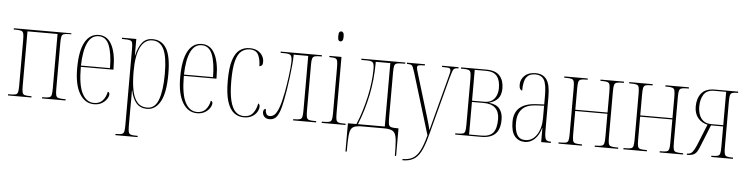

<svg xmlns="http://www.w3.org/2000/svg" viewBox="-53 -1012 5942 1526"><g transform="rotate(5 2918.0 -249.0)"><path d="M21 0V-10H36Q67 -10 81 -14Q95 -18 99 -34.5Q103 -51 103 -86V-450Q103 -485 99 -501Q95 -517 81 -521.5Q67 -526 36 -526H21V-536H480V-528H465Q435 -528 421 -523.5Q407 -519 403 -503Q399 -487 399 -452V-86Q399 -51 403 -35Q407 -19 422 -14.5Q437 -10 469 -10H480V0H293V-10H304Q335 -10 349 -14.5Q363 -19 367 -35Q371 -51 371 -86V-521H131V-86Q131 -51 135 -34.5Q139 -18 154 -14Q169 -10 202 -10H208V0Z M708 10Q635 10 592.5 -61Q550 -132 550 -262Q550 -403 589 -472.5Q628 -542 699 -542Q768 -542 803 -474.5Q838 -407 838 -291V-277H578Q578 -131 612.5 -65.5Q647 0 707 0Q751 0 776 -28Q801 -56 809 -99Q823 -95 823 -79Q823 -63 809.5 -42Q796 -21 770.5 -5.5Q745 10 708 10ZM810 -287Q809 -403 783.5 -467.5Q758 -532 699 -532Q641 -532 611 -469Q581 -406 578 -287Z M899 240V230H904Q935 230 949 225.5Q963 221 967 205Q971 189 971 154V-451Q971 -486 967.5 -501.5Q964 -517 949 -521.5Q934 -526 899 -526H884V-536H998V-405H1000Q1016 -474 1046 -510Q1076 -546 1127 -546Q1201 -546 1238.5 -484Q1276 -422 1276 -280Q1276 -130 1236.5 -60Q1197 10 1131 10Q1078 10 1046.5 -24.5Q1015 -59 1001 -126H999Q1000 -89 999.5 -55.5Q999 -22 999 14V154Q999 189 1003 205Q1007 221 1021 225.5Q1035 230 1065 230H1076V240ZM1131 0Q1194 0 1221 -74Q1248 -148 1248 -280Q1248 -414 1218.5 -475Q1189 -536 1127 -536Q1065 -536 1032 -470Q999 -404 999 -276Q999 -191 1011 -129Q1023 -67 1052 -33.5Q1081 0 1131 0Z M1530 10Q1457 10 1414.5 -61Q1372 -132 1372 -262Q1372 -403 1411 -472.5Q1450 -542 1521 -542Q1590 -542 1625 -474.5Q1660 -407 1660 -291V-277H1400Q1400 -131 1434.5 -65.5Q1469 0 1529 0Q1573 0 1598 -28Q1623 -56 1631 -99Q1645 -95 1645 -79Q1645 -63 1631.5 -42Q1618 -21 1592.5 -5.5Q1567 10 1530 10ZM1632 -287Q1631 -403 1605.5 -467.5Q1580 -532 1521 -532Q1463 -532 1433 -469Q1403 -406 1400 -287Z M1902 10Q1859 10 1825 -15.5Q1791 -41 1771 -102Q1751 -163 1751 -270Q1751 -375 1770.5 -434.5Q1790 -494 1824 -518Q1858 -542 1902 -542Q1942 -542 1967.5 -527Q1993 -512 2005.5 -489.5Q2018 -467 2018 -443Q2018 -418 2008.5 -412Q1999 -406 1991 -406Q1991 -459 1973 -495.5Q1955 -532 1905 -532Q1867 -532 1838.5 -509.5Q1810 -487 1794.5 -430.5Q1779 -374 1779 -270Q1779 -171 1794 -111.5Q1809 -52 1836.5 -26Q1864 0 1903 0Q1951 0 1975.5 -32Q2000 -64 2008 -110Q2021 -104 2021 -86Q2021 -66 2008 -43.5Q1995 -21 1968.5 -5.5Q1942 10 1902 10Z M2107 7Q2082 7 2067 -8Q2052 -23 2052 -45Q2052 -56 2057 -64Q2062 -72 2072 -72Q2072 -50 2079.5 -34Q2087 -18 2109 -18Q2128 -18 2145 -33Q2162 -48 2178.5 -91Q2195 -134 2211 -218Q2215 -239 2220.5 -273.5Q2226 -308 2231 -345.5Q2236 -383 2239 -415.5Q2242 -448 2242 -465Q2242 -507 2229 -516.5Q2216 -526 2178 -526H2150V-536H2479V-526H2469Q2439 -526 2424 -522Q2409 -518 2404 -503.5Q2399 -489 2399 -457V-86Q2399 -51 2403 -35Q2407 -19 2421 -14.5Q2435 -10 2465 -10H2479V0H2296V-10H2304Q2335 -10 2349 -14.5Q2363 -19 2367 -35Q2371 -51 2371 -86V-521H2255Q2255 -486 2251 -440Q2247 -394 2240.5 -343Q2234 -292 2226.5 -243.5Q2219 -195 2211 -156Q2199 -94 2185 -58Q2171 -22 2152.5 -7.5Q2134 7 2107 7Z M2616 -658Q2606 -658 2600.5 -666Q2595 -674 2595 -698Q2595 -721 2600.5 -729.5Q2606 -738 2616 -738Q2625 -738 2631.5 -729.5Q2638 -721 2638 -698Q2638 -674 2631.5 -666Q2625 -658 2616 -658ZM2524 0V-10H2540Q2571 -10 2585 -14.5Q2599 -19 2603 -35Q2607 -51 2607 -86V-447Q2607 -483 2603.5 -499.5Q2600 -516 2587 -521Q2574 -526 2545 -526H2539V-536H2635V-86Q2635 -51 2639 -35Q2643 -19 2657 -14.5Q2671 -10 2701 -10H2714V0Z M2732 210V-15H2800Q2823 -69 2840.5 -127Q2858 -185 2871 -242Q2884 -301 2890.5 -358.5Q2897 -416 2897 -462Q2897 -503 2886 -514.5Q2875 -526 2836 -526H2794V-536H3144V-526H3120Q3090 -526 3076 -521.5Q3062 -517 3058 -501Q3054 -485 3054 -450V-86Q3054 -51 3058 -35Q3062 -19 3076 -14.5Q3090 -10 3120 -10H3136V210H3126L3125 144Q3124 85 3116.5 54Q3109 23 3087.5 11.5Q3066 0 3021 0H2847Q2805 0 2782.5 9.5Q2760 19 2752 47.5Q2744 76 2743 134L2742 210ZM2812 -15H3026V-521H2910Q2910 -376 2883.5 -251Q2857 -126 2812 -15Z M3189 230Q3238 230 3270 212Q3302 194 3325.5 149.5Q3349 105 3370 25L3221 -463Q3212 -492 3206 -505.5Q3200 -519 3190 -522.5Q3180 -526 3159 -526H3158V-536H3301V-526H3298Q3261 -526 3250.5 -522Q3240 -518 3240 -505Q3240 -497 3245.5 -478.5Q3251 -460 3259 -433L3322 -225Q3341 -163 3352.5 -124Q3364 -85 3371 -60.5Q3378 -36 3382 -17Q3390 -47 3403 -97.5Q3416 -148 3430 -200L3492 -434Q3498 -457 3502.5 -475Q3507 -493 3507 -504Q3507 -515 3499.5 -520.5Q3492 -526 3456 -526H3438V-536H3569V-526H3564Q3546 -526 3537 -520.5Q3528 -515 3521.5 -497Q3515 -479 3505 -442L3380 30Q3359 110 3334.5 156Q3310 202 3275.5 221Q3241 240 3190 240H3189Z M3589 0V-10H3604Q3635 -10 3649 -14Q3663 -18 3667 -34.5Q3671 -51 3671 -86V-450Q3671 -485 3667 -501Q3663 -517 3649 -521.5Q3635 -526 3604 -526H3589V-536H3791Q3865 -536 3898 -498.5Q3931 -461 3931 -399Q3931 -344 3905 -315.5Q3879 -287 3835 -276V-275Q3894 -269 3920 -236.5Q3946 -204 3946 -151Q3946 -72 3908.5 -36Q3871 0 3798 0ZM3797 -280Q3836 -280 3859 -297Q3882 -314 3892.5 -341Q3903 -368 3903 -397Q3903 -462 3876 -494Q3849 -526 3791 -526H3699V-280ZM3798 -10Q3864 -10 3891 -44Q3918 -78 3918 -151Q3918 -209 3886.5 -239.5Q3855 -270 3794 -270H3699V-10Z M4145 10Q4095 10 4064.5 -26Q4034 -62 4034 -141Q4034 -288 4210 -297L4273 -300V-371Q4273 -463 4251.5 -497.5Q4230 -532 4181 -532Q4135 -532 4112 -501.5Q4089 -471 4089 -395Q4079 -395 4072 -406.5Q4065 -418 4065 -440Q4065 -482 4096.5 -512Q4128 -542 4184 -542Q4242 -542 4271.5 -502Q4301 -462 4301 -366V-93Q4301 -56 4305.5 -38.5Q4310 -21 4320.5 -15.5Q4331 -10 4350 -10H4352V0H4275V-112H4273Q4257 -54 4223 -22Q4189 10 4145 10ZM4147 -5Q4203 -5 4238 -57Q4273 -109 4273 -191V-290L4211 -287Q4131 -283 4096.5 -244Q4062 -205 4062 -138Q4062 -73 4082.5 -39Q4103 -5 4147 -5Z M4413 0V-10H4428Q4459 -10 4473 -14Q4487 -18 4491 -34.5Q4495 -51 4495 -86V-450Q4495 -485 4491 -501Q4487 -517 4473 -521.5Q4459 -526 4428 -526H4413V-536H4600V-526H4589Q4559 -526 4545 -521.5Q4531 -517 4527 -501Q4523 -485 4523 -450V-280H4780V-450Q4780 -485 4776 -501Q4772 -517 4758 -521.5Q4744 -526 4713 -526H4702V-536H4889V-526H4874Q4844 -526 4830 -521.5Q4816 -517 4812 -501Q4808 -485 4808 -450V-86Q4808 -51 4812 -35Q4816 -19 4831 -14.5Q4846 -10 4878 -10H4889V0H4702V-10H4713Q4744 -10 4758 -14.5Q4772 -19 4776 -35Q4780 -51 4780 -86V-270H4523V-86Q4523 -51 4527 -34.5Q4531 -18 4546 -14Q4561 -10 4594 -10H4600V0Z M4931 0V-10H4946Q4977 -10 4991 -14Q5005 -18 5009 -34.5Q5013 -51 5013 -86V-450Q5013 -485 5009 -501Q5005 -517 4991 -521.5Q4977 -526 4946 -526H4931V-536H5118V-526H5107Q5077 -526 5063 -521.5Q5049 -517 5045 -501Q5041 -485 5041 -450V-280H5298V-450Q5298 -485 5294 -501Q5290 -517 5276 -521.5Q5262 -526 5231 -526H5220V-536H5407V-526H5392Q5362 -526 5348 -521.5Q5334 -517 5330 -501Q5326 -485 5326 -450V-86Q5326 -51 5330 -35Q5334 -19 5349 -14.5Q5364 -10 5396 -10H5407V0H5220V-10H5231Q5262 -10 5276 -14.5Q5290 -19 5294 -35Q5298 -51 5298 -86V-270H5041V-86Q5041 -51 5045 -34.5Q5049 -18 5064 -14Q5079 -10 5112 -10H5118V0Z M5437 0V-10H5440Q5467 -10 5482 -29.5Q5497 -49 5512 -85L5580 -253Q5531 -263 5502.5 -298.5Q5474 -334 5474 -389Q5474 -454 5507 -495Q5540 -536 5614 -536H5800V-526H5798Q5769 -526 5755 -521.5Q5741 -517 5737 -501Q5733 -485 5733 -450V-86Q5733 -51 5737 -35Q5741 -19 5755 -14.5Q5769 -10 5799 -10H5805V0H5632V-10H5638Q5669 -10 5683 -14.5Q5697 -19 5701 -35Q5705 -51 5705 -86V-250H5608L5536 -71Q5527 -49 5517 -33Q5507 -17 5489 -8.5Q5471 0 5437 0ZM5611 -260H5705V-526H5610Q5551 -526 5526.5 -487.5Q5502 -449 5502 -391Q5502 -357 5512.5 -327Q5523 -297 5547 -278.5Q5571 -260 5611 -260Z"/></g></svg>

Font: Noto Serif Display ExtraCondensed Thin
Style: Regular
Weight: 100
Width: 2
Designer: Monotype Design Team
Foundry: Monotype Imaging Inc.
Version: Version 2.009